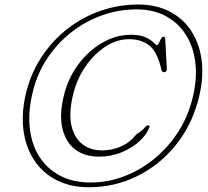

<svg xmlns="http://www.w3.org/2000/svg" viewBox="-20 -776 895 828"><path d="M363.5 31.5Q282.5 31.5 221.8 -0.2Q161 -32 124.8 -89.2Q88.5 -146.5 80.2 -223Q72 -299.5 96 -389.5Q118.5 -471 164.5 -538.2Q210.5 -605.5 274.5 -654.5Q338.5 -703.5 415.5 -730Q492.5 -756.5 576.5 -756.5Q654 -756.5 712.8 -725.8Q771.5 -695 807 -639.2Q842.5 -583.5 850.5 -507.5Q858.5 -431.5 834 -341Q803.5 -229 733.8 -145Q664 -61 568.2 -14.8Q472.5 31.5 363.5 31.5ZM370 11Q444.5 11 514 -15.2Q583.5 -41.5 642.5 -89Q701.5 -136.5 744.2 -200.8Q787 -265 807.5 -341.5Q830.5 -426.5 823.2 -498.5Q816 -570.5 783 -623.8Q750 -677 695.5 -706.2Q641 -735.5 569.5 -735.5Q491.5 -735.5 419.8 -709.8Q348 -684 288.5 -637.5Q229 -591 186.2 -527.8Q143.5 -464.5 124 -390Q101 -303.5 107.8 -230.2Q114.5 -157 148 -103Q181.5 -49 237.8 -19Q294 11 370 11ZM624 -226.5Q613.5 -197 582.5 -168Q551.5 -139 506 -119.8Q460.5 -100.5 406.5 -100.5Q344 -100.5 303.2 -132.2Q262.5 -164 249 -222.8Q235.5 -281.5 255 -362Q272 -435.5 315.5 -495.2Q359 -555 419 -590.5Q479 -626 544.5 -626Q585 -626 608 -615Q631 -604 642 -592.8Q653 -581.5 657 -581.5Q661 -581.5 665.2 -590.5Q669.5 -599.5 674.2 -608.5Q679 -617.5 685 -617.5Q692 -617.5 692.5 -608.5L699.5 -478.5Q699.5 -465.5 687.5 -464.5Q678 -464.5 676 -476Q658.5 -552.5 624 -579.8Q589.5 -607 535.5 -607Q484 -607 434.5 -574.8Q385 -542.5 347.8 -488Q310.5 -433.5 295 -367.5Q276 -288.5 288 -235Q300 -181.5 335 -154.5Q370 -127.5 420 -127.5Q463 -127.5 501.5 -144.2Q540 -161 567.5 -196Q594 -213 602.8 -224.5Q611.5 -236 619.5 -235.5Q627 -235 624 -226.5Z"/></svg>

Font: Fraunces 9pt S000 Thin
Style: Italic
Weight: 100
Italic angle: -16°
Version: Version 1.000; ttfautohint (v1.8.3)